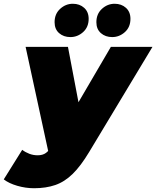

<svg xmlns="http://www.w3.org/2000/svg" viewBox="-96 -796 830 1020"><path d="M85 204Q40 204 -4.5 191Q-49 178 -76 157L22 0Q39 13 60 21Q81 29 104 29Q131 29 148 16.5Q165 4 180 -21L215 -79L232 -101L493 -547H714L378 11Q333 86 290 128Q247 170 197.5 187Q148 204 85 204ZM164 25 40 -547H265L346 -121ZM500 -599Q464 -599 440 -620Q416 -641 416 -678Q416 -722 445.5 -749Q475 -776 513 -776Q549 -776 573 -754.5Q597 -733 597 -696Q597 -652 567.5 -625.5Q538 -599 500 -599ZM278 -599Q242 -599 218 -620Q194 -641 194 -678Q194 -722 223.5 -749Q253 -776 291 -776Q327 -776 351 -754.5Q375 -733 375 -696Q375 -652 345.5 -625.5Q316 -599 278 -599Z"/></svg>

Font: Montserrat Thin Black
Style: Italic
Weight: 900
Italic angle: -11.3°
Version: Version 9.000